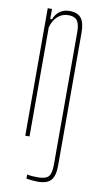

<svg xmlns="http://www.w3.org/2000/svg" viewBox="-91 -647 474 890"><g transform="rotate(10 146.0 -202.5)"><path d="M153 200Q142 200 126 198.5Q110 197 100 195V176Q110.5 178 123 179Q135.5 180 151 180Q187 180 200.5 165.5Q214 151 214 110V-514Q214 -552.5 201.8 -568.8Q189.5 -585 161 -585Q132 -585 111 -566.8Q90 -548.5 80 -514V0H60V-600H80V-553H88Q98 -578 116.8 -591.5Q135.5 -605 161 -605Q200 -605 217 -584Q234 -563 234 -514V110Q234 158 216 179Q198 200 153 200Z"/></g></svg>

Font: Big Shoulders Thin
Style: Regular
Weight: 100
Designer: Patric King
Foundry: XO Type Co
Version: Version 2.002